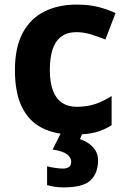

<svg xmlns="http://www.w3.org/2000/svg" viewBox="-20 -576 554 836"><path d="M300 10Q219 10 162 -19.5Q105 -49 75 -111Q45 -173 45 -270Q45 -370 79 -433Q113 -496 173.5 -526Q234 -556 313 -556Q369 -556 410.5 -545Q452 -534 483 -519L439 -404Q404 -418 373.5 -427Q343 -436 313 -436Q274 -436 248 -417.5Q222 -399 209.5 -362.5Q197 -326 197 -271Q197 -217 210.5 -181.5Q224 -146 250 -128.5Q276 -111 313 -111Q360 -111 396 -123.5Q432 -136 466 -158V-31Q432 -9 394.5 0.5Q357 10 300 10ZM407 122Q407 178 374.5 209Q342 240 256 240Q234 240 216.5 237Q199 234 185 230V148Q199 152 219.5 155Q240 158 255 158Q269 158 279.5 151.5Q290 145 290 128Q290 110 272 96Q254 82 209 75L247 0H341L328 30Q348 36 366 48.5Q384 61 395.5 79Q407 97 407 122Z"/></svg>

Font: Noto Sans Malayalam
Style: Regular
Weight: 400
Designer: Jelle Bosma - Monotype Design Team
Foundry: Monotype Imaging Inc.
Version: Version 2.103